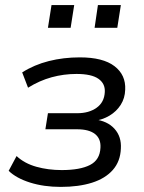

<svg xmlns="http://www.w3.org/2000/svg" viewBox="-20 -724 564 753"><path d="M218 9Q152 9 98 -8Q44 -25 14 -54L45 -112Q76 -83 122.5 -70Q169 -57 222 -57Q294 -57 333 -77Q372 -97 374 -145Q376 -180 352.5 -198.5Q329 -217 282 -217H158L168 -280H283Q329 -280 359 -301.5Q389 -323 391 -363Q393 -396 366 -415Q339 -434 280 -434Q230 -434 182.5 -421Q135 -408 90 -380L67 -440Q114 -470 171.5 -484.5Q229 -499 293 -499Q384 -499 429 -464.5Q474 -430 471 -372Q470 -339 453.5 -313Q437 -287 409.5 -270.5Q382 -254 346 -249L349 -256Q401 -250 429 -219Q457 -188 454 -141Q452 -91 422.5 -57.5Q393 -24 341 -7.5Q289 9 218 9ZM351 -615 364 -704H454L440 -615ZM168 -615 182 -704H271L257 -615Z"/></svg>

Font: Nunito Sans 10pt
Style: Italic
Weight: 400
Italic angle: -9°
Designer: Vernon Adams
Foundry: Vernon Adams
Version: Version 3.101;gftools[0.9.27]